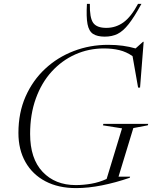

<svg xmlns="http://www.w3.org/2000/svg" viewBox="-20 -955 784 985"><path d="M368.5 -5.5Q407.5 -5.5 448.2 -12.5Q489 -19.5 527 -37L606 -296.5L508 -312L510.5 -319.5H740.5L738 -312L664 -298L588 -48.5H647.5L645.5 -43Q573 -18 502.8 -4Q432.5 10 370.5 10Q279.5 10 213 -25Q146.5 -60 110.5 -123.8Q74.5 -187.5 74.5 -273Q74.5 -376.5 111.2 -459.8Q148 -543 211.8 -602.2Q275.5 -661.5 358.5 -693.2Q441.5 -725 534.5 -725Q576 -725 610.2 -720.2Q644.5 -715.5 675.5 -706.5L713.5 -740.5H717L698.5 -505.5H688.5L660 -667Q628.5 -689 592.5 -697.8Q556.5 -706.5 513.5 -706.5Q435 -706.5 366.2 -675.8Q297.5 -645 245.2 -587.8Q193 -530.5 163.8 -449.5Q134.5 -368.5 134.5 -268Q134.5 -141 198.8 -73.2Q263 -5.5 368.5 -5.5ZM525.5 -812Q574 -812 613.2 -840.2Q652.5 -868.5 688 -935H705.5Q669 -868 640.2 -831.5Q611.5 -795 583 -781Q554.5 -767 517.5 -767Q479 -767 457.5 -781Q436 -795 429 -831.2Q422 -867.5 426 -935H441Q439.5 -864.5 457.8 -838.2Q476 -812 525.5 -812Z"/></svg>

Font: Newsreader 72pt Light
Style: Italic
Weight: 300
Italic angle: -17°
Designer: Hugues Gentile
Foundry: Production Type
Version: Version 1.003; ttfautohint (v1.8.3)